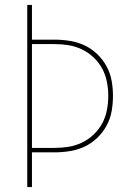

<svg xmlns="http://www.w3.org/2000/svg" viewBox="-20 -755 540 775"><path d="M90 0V-735H109V-595H200Q231 -595 262 -590Q293 -585 321 -572Q349 -559 372 -537Q395 -515 410 -487.5Q425 -460 430.5 -429.5Q436 -399 436 -368Q436 -336 430.5 -305.5Q425 -275 410 -247.5Q395 -220 372 -198Q349 -176 321 -163Q293 -150 262 -145Q231 -140 200 -140H109V0ZM109 -158H200Q229 -158 257 -162.5Q285 -167 311 -179.5Q337 -192 358 -212Q379 -232 392.5 -257Q406 -282 411.5 -310.5Q417 -339 417 -368Q417 -396 411.5 -424.5Q406 -453 392.5 -478Q379 -503 358 -523Q337 -543 311 -555.5Q285 -568 257 -572.5Q229 -577 200 -577H109Z"/></svg>

Font: Iosevka SS18 Thin
Style: Regular
Weight: 100
Monospace: yes
Designer: Belleve Invis
Foundry: Belleve Invis
Version: Version 25.1.1; ttfautohint (v1.8.4)